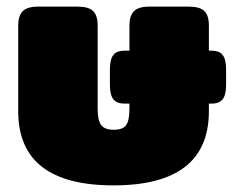

<svg xmlns="http://www.w3.org/2000/svg" viewBox="-20 -545 703 580"><path d="M35 -209V-468Q35 -497 48.5 -511Q62 -525 95 -525H214Q248 -525 261.5 -511.5Q275 -498 275 -468V-216Q275 -182 285.5 -167.5Q296 -153 323 -153Q351 -153 361 -167Q371 -181 371 -216V-232H357Q332 -232 322 -245.5Q312 -259 312 -289V-335Q312 -365 322 -378.5Q332 -392 357 -392H371V-468Q371 -497 384.5 -511Q398 -525 431 -525H550Q584 -525 597.5 -511.5Q611 -498 611 -468V-392H618Q643 -392 653 -378.5Q663 -365 663 -335V-289Q663 -259 653 -245.5Q643 -232 618 -232H611V-209Q611 15 323 15Q35 15 35 -209Z"/></svg>

Font: Mitr
Style: Bold
Weight: 700
Designer: Thanarat Vachiruckul
Foundry: Cadson Demak
Version: Version 1.002